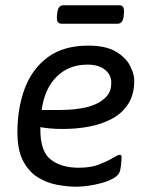

<svg xmlns="http://www.w3.org/2000/svg" viewBox="-20 -702 579 728"><path d="M213 -612Q193 -612 196 -642L197 -652Q200 -682 220 -682H433Q453 -682 450 -652L449 -642Q446 -612 426 -612ZM315 -529Q381 -529 419 -506.5Q457 -484 473 -453Q489 -422 489 -396Q489 -344 466.5 -308.5Q444 -273 405 -252Q366 -231 318 -222Q270 -213 219 -213Q191 -213 170 -215Q149 -217 133 -220V-210Q133 -127 173 -96.5Q213 -66 279 -66Q324 -66 356 -78.5Q388 -91 407.5 -103Q427 -115 434 -115Q437 -115 439 -113.5Q441 -112 441 -103Q441 -101 440 -87.5Q439 -74 436 -58Q433 -40 413.5 -28Q394 -16 367 -8.5Q340 -1 314 2.5Q288 6 272 6Q235 6 195.5 -1.5Q156 -9 122 -30.5Q88 -52 67 -93Q46 -134 46 -201Q46 -291 73.5 -365.5Q101 -440 160.5 -484.5Q220 -529 315 -529ZM312 -457Q241 -457 195 -411.5Q149 -366 138 -285H209Q218 -285 240 -286Q262 -287 289.5 -291.5Q317 -296 342.5 -307Q368 -318 385 -337.5Q402 -357 402 -388Q402 -419 377.5 -438Q353 -457 312 -457Z"/></svg>

Font: Asap
Style: Italic
Weight: 400
Italic angle: -6°
Designer: Pablo Cosgaya
Foundry: Omnibus-Type
Version: Version 3.001; ttfautohint (v1.8.3)